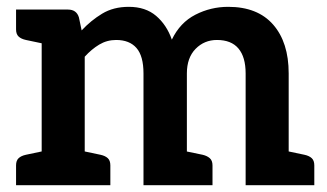

<svg xmlns="http://www.w3.org/2000/svg" viewBox="-20 -542 957 562"><path d="M102 0V-514H179Q204 -514 211 -491L219 -453Q246 -482 279 -502Q312 -522 357 -522Q406 -522 437 -495.5Q468 -469 483 -426Q507 -476 552 -499Q597 -522 648 -522Q734 -522 779.5 -470Q825 -418 825 -327V0H699V-327Q699 -375 678 -400Q657 -425 615 -425Q578 -425 552.5 -399Q527 -373 527 -327V0H400V-327Q400 -378 379.5 -401.5Q359 -425 320 -425Q293 -425 270.5 -411.5Q248 -398 228 -376V0ZM27 0V-58Q27 -72 34.5 -79Q42 -86 56 -89L113 -101L126 0ZM204 0 217 -101 274 -89Q288 -86 295.5 -79Q303 -72 303 -58V0ZM503 0 515 -101 573 -89Q586 -86 594 -79Q602 -72 602 -58V0ZM126 -514 113 -413 56 -425Q42 -428 34.5 -435Q27 -442 27 -456V-514ZM801 0 814 -101 871 -89Q885 -86 892.5 -79Q900 -72 900 -58V0Z"/></svg>

Font: Aleo
Style: Bold
Weight: 700
Designer: Alessio Laiso
Foundry: Alessio Laiso
Version: Version 2.001;gftools[0.9.29]